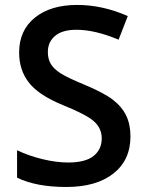

<svg xmlns="http://www.w3.org/2000/svg" viewBox="-20 -744 590 774"><path d="M505.9 -193.8Q505.9 -98.6 437 -44.4Q368.2 9.8 247.1 9.8Q126 9.8 48.8 -27.8V-138.2Q97.7 -115.2 152.6 -102.1Q207.5 -88.9 254.9 -88.9Q324.2 -88.9 357.2 -115.2Q390.1 -141.6 390.1 -186Q390.1 -226.1 359.9 -253.9Q329.6 -281.7 234.9 -319.8Q137.2 -359.4 97.2 -410.2Q57.1 -460.9 57.1 -532.2Q57.1 -621.6 120.6 -672.9Q184.1 -724.1 291 -724.1Q393.6 -724.1 495.1 -679.2L458 -584Q362.8 -624 288.1 -624Q231.4 -624 202.1 -599.4Q172.9 -574.7 172.9 -534.2Q172.9 -506.3 184.6 -486.6Q196.3 -466.8 223.1 -449.2Q250 -431.6 319.8 -402.8Q398.4 -370.1 435.1 -341.8Q471.7 -313.5 488.8 -277.8Q505.9 -242.2 505.9 -193.8Z"/></svg>

Font: f1_4961           
Style: Regular
Weight: 600
Foundry: Ascender Corporation
Version: Version 1.10